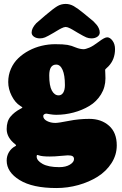

<svg xmlns="http://www.w3.org/2000/svg" viewBox="-20 -742 617 969"><path d="M251 -576.7Q219.2 -558.1 207 -553.2Q194.8 -548.3 181.6 -548.3Q163.6 -548.3 151.6 -556.6Q139.6 -564.9 139.6 -578.1Q139.6 -599.6 163.1 -625L209 -664.6Q248.5 -698.2 268.3 -710.2Q288.1 -722.2 311.5 -722.2Q332.5 -722.2 352.1 -711.2Q371.6 -700.2 403.8 -673.8L452.1 -633.8Q462.9 -622.6 468.3 -616.2Q473.6 -609.9 478.5 -599.4Q483.4 -588.9 483.4 -578.1Q483.4 -564.9 471.4 -556.6Q459.5 -548.3 441.4 -548.3Q428.2 -548.3 416 -553.2Q403.8 -558.1 372.1 -576.7Q368.2 -579.1 357.9 -585.2Q347.7 -591.3 344.2 -593.3Q340.8 -595.2 333.7 -598.9Q326.7 -602.5 321.8 -604Q316.9 -605.5 311.5 -606Q306.2 -605.5 301.3 -604Q296.4 -602.5 289.3 -598.9Q282.2 -595.2 278.8 -593.3Q275.4 -591.3 265.1 -585.2Q254.9 -579.1 251 -576.7ZM258.8 -519Q299.8 -519 320.6 -515.4Q341.3 -511.7 362.3 -502.4Q384.3 -493.7 402.3 -493.7Q411.6 -493.7 430.7 -501.5Q448.7 -508.8 478.3 -531.2Q507.8 -553.7 521 -553.7Q535.2 -553.7 547.9 -536.6Q560.5 -519.5 560.5 -494.1Q560.5 -441.9 527.3 -407.2Q523.9 -403.8 519.3 -399.7Q514.6 -395.5 512.7 -393.3Q510.7 -391.1 510.7 -388.7Q510.7 -386.2 511.5 -370.1Q512.2 -354 512.2 -346.7Q512.2 -301.8 489.7 -265.4Q467.3 -229 430.9 -207.3Q394.5 -185.5 351.3 -174.1Q308.1 -162.6 263.7 -162.6Q248.5 -162.6 231.9 -165.5Q215.3 -168.5 214.4 -168.5Q209 -168.5 203.6 -165.5Q198.2 -162.1 198.2 -156.7Q198.2 -141.1 217 -131.3Q235.8 -121.6 259.3 -121.6Q274.9 -121.6 326.4 -131.8Q377.9 -142.1 430.7 -142.1Q491.2 -142.1 530.3 -107.4Q569.3 -72.8 569.3 -8.3Q569.3 40 542.7 81.3Q516.1 122.6 472.9 149.7Q429.7 176.8 375.5 191.9Q321.3 207 264.6 207Q144 207 78.9 166.7Q13.7 126.5 13.7 68.4Q13.7 44.4 25.6 25.1Q37.6 5.9 56.6 -3.9Q61 -5.9 61 -8.3Q61 -10.7 56.6 -14.2Q13.7 -47.4 13.7 -90.8Q13.7 -130.4 33.2 -153.6Q52.7 -176.8 82.5 -192.4Q93.3 -197.8 93.3 -199.7Q93.3 -200.7 82.5 -207.5Q56.6 -223.6 39.1 -258.1Q21.5 -292.5 21.5 -328.1Q21.5 -363.8 35.2 -394.8Q48.8 -425.8 72.3 -448.2Q95.7 -470.7 126.2 -486.8Q156.7 -502.9 190.7 -511Q224.6 -519 258.8 -519ZM275.9 -260.7Q290.5 -260.7 299.1 -274.4Q307.6 -288.1 307.6 -312.5Q307.6 -362.3 295.9 -389.2Q284.2 -416 263.7 -416Q228.5 -416 228.5 -361.3Q228.5 -309.1 241.7 -284.9Q254.9 -260.7 275.9 -260.7ZM165 47.9Q165 68.4 194.6 85Q224.1 101.6 279.3 101.6Q312 101.6 332.8 88.9Q353.5 76.2 353.5 61Q353.5 50.8 346.4 46.4Q339.4 42 322.3 42Q313.5 42 285.2 44.9Q256.8 47.9 231.4 47.9Q191.4 47.9 175.8 42Q170.9 40 168.9 40Q167 40 166 41.5Q165 43.5 165 47.9Z"/></svg>

Font: Cooper* Black
Style: Regular
Weight: 900
Designer: Owen Earl
Foundry: indestructible type*
Version: Version 0.001